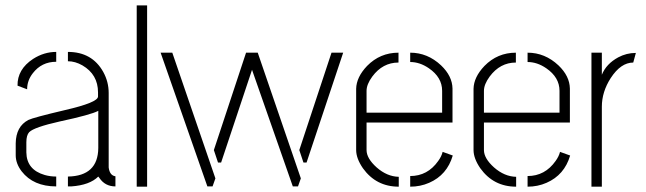

<svg xmlns="http://www.w3.org/2000/svg" viewBox="-20 -702 2431 722"><path d="M39.1 -118.2V-163.1Q40 -226.6 86.9 -251Q104.5 -259.8 224.6 -288.1Q347.7 -316.4 348.6 -338.9V-354.5Q348.6 -421.9 290 -456.1Q262.7 -471.7 235.4 -471.7V-506.8Q326.2 -506.8 368.2 -431.6Q388.7 -394.5 388.7 -352.5V-72.3Q392.6 -42 414.1 -39.1V-1Q375 -1 353.5 -33.2Q351.6 -36.1 349.6 -38.1Q317.4 -5.9 248 -1Q241.2 -1 235.4 -1V-38.1Q348.6 -40 349.6 -145.5V-285.2Q322.3 -270.5 204.1 -245.1Q108.4 -223.6 89.8 -205.1Q79.1 -193.4 79.1 -167V-128.9Q80.1 -63.5 148.4 -43.9Q168.9 -38.1 191.4 -38.1V-1Q105.5 -1 61.5 -57.6Q39.1 -86.9 39.1 -118.2ZM45.9 -379.9Q44.9 -441.4 104.5 -480.5Q145.5 -506.8 191.4 -506.8V-469.7Q136.7 -469.7 103.5 -426.8Q82 -399.4 82 -366.2Z M494.1 0V-681.6H533.2V0Z M584 -503.9 759.8 -1H779.3L790 -31.2L627.9 -503.9ZM784.2 -137.7 799.8 -90.8H811.5L927.7 -439.5L1081.1 -1H1100.6L1111.3 -31.2L949.2 -503.9H905.3ZM1105.5 -137.7 1121.1 -90.8H1132.8L1270.5 -503.9H1226.6Z M1319.3 -137.7V-368.2Q1320.3 -412.1 1360.4 -454.1Q1409.2 -503.9 1478.5 -503.9V-466.8Q1418.9 -466.8 1379.9 -414.1Q1358.4 -384.8 1358.4 -360.4V-278.3H1642.6V-360.4Q1642.6 -411.1 1592.8 -445.3Q1558.6 -468.8 1522.5 -468.8V-503.9Q1587.9 -503.9 1638.7 -456.1Q1680.7 -416 1681.6 -369.1V-241.2H1358.4V-137.7Q1358.4 -106.4 1396.5 -72.3Q1435.5 -38.1 1479.5 -37.1V0Q1394.5 0 1344.7 -69.3Q1319.3 -106.4 1319.3 -137.7ZM1522.5 0V-40Q1587.9 -40 1627.9 -96.7Q1640.6 -114.3 1644.5 -130.9L1682.6 -117.2Q1661.1 -43.9 1593.8 -14.6Q1560.5 0 1522.5 0Z M1760.7 -137.7V-368.2Q1761.7 -412.1 1801.8 -454.1Q1850.6 -503.9 1919.9 -503.9V-466.8Q1860.4 -466.8 1821.3 -414.1Q1799.8 -384.8 1799.8 -360.4V-278.3H2084V-360.4Q2084 -411.1 2034.2 -445.3Q2000 -468.8 1963.9 -468.8V-503.9Q2029.3 -503.9 2080.1 -456.1Q2122.1 -416 2123 -369.1V-241.2H1799.8V-137.7Q1799.8 -106.4 1837.9 -72.3Q1877 -38.1 1920.9 -37.1V0Q1835.9 0 1786.1 -69.3Q1760.7 -106.4 1760.7 -137.7ZM1963.9 0V-40Q2029.3 -40 2069.3 -96.7Q2082 -114.3 2085.9 -130.9L2124 -117.2Q2102.5 -43.9 2035.2 -14.6Q2002 0 1963.9 0Z M2204.1 0V-503.9H2243.2V-420.9Q2259.8 -461.9 2304.7 -486.3Q2335.9 -502.9 2370.1 -502.9H2371.1L2361.3 -466.8Q2314.5 -466.8 2276.4 -408.2Q2243.2 -356.4 2243.2 -300.8V0Z"/></svg>

Font: Post No Bills Jaffna Light
Style: Regular
Weight: 300
Designer: Kosala Senevirathne, Siva Puranthara, Lasantha Premarathna, Tharique Azeez
Foundry: Mooniak
Version: Version 1.220 ; ttfautohint (v1.6)